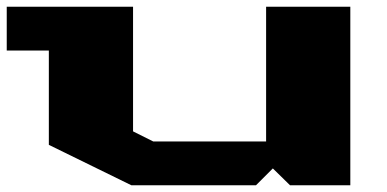

<svg xmlns="http://www.w3.org/2000/svg" viewBox="-20 -550 1150 570"><path d="M0 -400V-530H375V-160L435 -130H770V-530H1020V0H841L790 -50L740 0H370L125 -120V-400Z"/></svg>

Font: Stalinist One
Style: Regular
Weight: 400
Designer: Jovanny Lemonad
Foundry: Alexey Maslov, Jovanny Lemonad
Version: Version 3.004